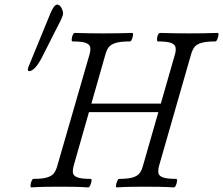

<svg xmlns="http://www.w3.org/2000/svg" viewBox="-20 -811 969 834"><path d="M116 3Q112 3 112.5 -6Q113 -15 117 -24.5Q121 -34 125 -34Q165 -34 185.5 -40.5Q206 -47 215 -59.5Q224 -72 229 -91L369 -575Q374 -593 372 -605.5Q370 -618 353 -624.5Q336 -631 295 -631Q291 -631 291.5 -640.5Q292 -650 296 -659Q300 -668 305 -668Q336 -667 367 -666.5Q398 -666 429 -666Q461 -666 492 -666.5Q523 -667 554 -668Q559 -668 558 -659Q557 -650 553 -640.5Q549 -631 544 -631Q504 -631 482.5 -624.5Q461 -618 452 -605.5Q443 -593 438 -575L300 -91Q295 -72 297 -59.5Q299 -47 316.5 -40.5Q334 -34 374 -34Q379 -34 377.5 -24.5Q376 -15 372 -6Q368 3 363 3Q332 1 301.5 0.5Q271 0 240 0Q209 0 178 0.5Q147 1 116 3ZM487 3Q483 3 484 -6Q485 -15 489 -24.5Q493 -34 497 -34Q537 -34 557.5 -40.5Q578 -47 587 -59.5Q596 -72 601 -91L740 -575Q745 -593 742.5 -605.5Q740 -618 723 -624.5Q706 -631 666 -631Q662 -631 662 -640.5Q662 -650 666 -659Q670 -668 676 -668Q708 -667 739 -666.5Q770 -666 801 -666Q832 -666 863 -666.5Q894 -667 925 -668Q930 -668 929 -659Q928 -650 924 -640.5Q920 -631 915 -631Q875 -631 854 -624.5Q833 -618 824 -605.5Q815 -593 810 -575L671 -91Q666 -73 668 -60Q670 -47 687.5 -40.5Q705 -34 745 -34Q750 -34 749 -24.5Q748 -15 744 -6Q740 3 735 3Q704 1 673 0.5Q642 0 611 0Q580 0 549 0.5Q518 1 487 3ZM334 -324 346 -361H714L703 -324ZM106 -502Q104 -502 102.5 -503.5Q101 -505 101 -509Q101 -511 101.5 -513.5Q102 -516 103 -519L199 -753Q215 -791 228 -791Q239 -791 246.5 -777.5Q254 -764 254 -752Q254 -746 247.5 -731Q241 -716 224 -684L167 -571Q133 -502 106 -502Z"/></svg>

Font: Junicode VF
Style: Italic
Weight: 400
Italic angle: -11°
Designer: Peter S. Baker
Version: Version 2.209